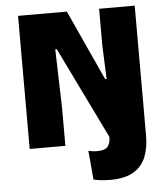

<svg xmlns="http://www.w3.org/2000/svg" viewBox="-56 -690 790 919"><g transform="rotate(-5 339.0 -230.0)"><path d="M65 0V-639.5H299.5L454 -301.5H461L454.5 -464.5V-639.5H625.5V-36.5L514 0H462L235.5 -465H228.5L236.5 -184V0ZM437.5 181Q413.5 181 392.8 178.8Q372 176.5 356.5 172.5L344 33Q352.5 35.5 363.2 37Q374 38.5 385 38.5Q424 38.5 437 22Q450 5.5 450 -23V-103H625.5V-15.5Q625.5 43.5 607.8 87.5Q590 131.5 549 156.2Q508 181 437.5 181Z"/></g></svg>

Font: Anek Latin Medium ExtraBold
Style: Regular
Weight: 800
Version: Version 1.003